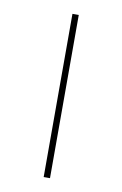

<svg xmlns="http://www.w3.org/2000/svg" viewBox="-66 -558 382 599"><g transform="rotate(10 125.0 -258.5)"><path d="M135 0V-517H115V0Z"/></g></svg>

Font: Montserrat-Alt1 Thin
Style: Regular
Weight: 100
Designer: Differentunic
Foundry: Differentunic
Version: Version 7.222